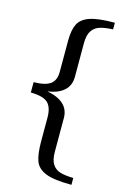

<svg xmlns="http://www.w3.org/2000/svg" viewBox="-126 -770 635 952"><g transform="rotate(15 192.0 -294.0)"><path d="M140 -49V-169Q140 -221 116.5 -244Q93 -267 28 -268V-321Q89 -322 114.5 -341.5Q140 -361 140 -404V-564Q140 -619 155.5 -650Q171 -681 214 -695.5Q257 -710 341 -710V-676Q300 -674 274 -666Q248 -658 233.5 -636Q219 -614 219 -572V-400Q219 -355 189.5 -328.5Q160 -302 106 -295Q219 -273 219 -188V-16Q219 27 233.5 49Q248 71 273.5 78.5Q299 86 341 87V122Q251 122 208.5 105Q166 88 153 53Q140 18 140 -49Z"/></g></svg>

Font: Trirong
Style: Regular
Weight: 400
Designer: Katatrad Team
Foundry: CadsonDemak
Version: Version 1.001